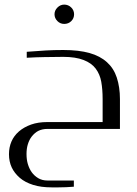

<svg xmlns="http://www.w3.org/2000/svg" viewBox="-20 -560 597 834"><path d="M216.8 -498Q216.8 -514.6 229.5 -527.3Q242.2 -540 258.8 -540Q276.9 -540 289.6 -527.3Q301.8 -515.1 301.8 -498Q301.8 -480.5 289.6 -468.3Q277.3 -456.1 258.8 -456.1Q241.7 -456.1 229.5 -468.3Q216.8 -481 216.8 -498ZM425.8 -29.8V-129.9Q425.8 -170.9 419.9 -204.6Q414.1 -237.3 395.5 -262.2Q377.4 -286.1 343.3 -299.3Q308.1 -313 254.9 -313Q221.2 -313 172.4 -312Q136.7 -311.5 96.2 -309.1V-335Q137.2 -338.4 178.7 -340.8Q214.4 -342.8 254.9 -342.8Q322.3 -342.8 369.1 -329.6Q414.6 -316.9 444.8 -289.6Q474.1 -263.2 487.3 -223.1Q501 -181.2 501 -129.9V0H186Q163.1 0 146 8.8Q130.9 16.6 117.7 33.2Q106.9 46.9 100.6 67.9Q95.2 85.9 95.2 108.9Q95.2 132.8 100.6 151.4Q106.9 172.9 117.7 188Q128.9 203.6 146 213.9Q163.1 224.1 186 224.1H300.8V251Q267.1 253.9 233.9 253.9H204.1Q158.2 253.9 124 243.2Q88.4 231.9 65.9 212.4Q42 191.4 30.8 167Q19 141.6 19 109.9Q19 79.6 29.8 54.7Q40.5 29.8 62.5 10.7Q84 -7.8 115.2 -19Q145.5 -29.8 186 -29.8Z"/></svg>

Font: SimahzazaarabicW05-Light
Style: Regular
Weight: 300
Designer: Ahmed zaza
Foundry: Ahmed zaza
Version: Version 1.001